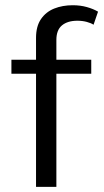

<svg xmlns="http://www.w3.org/2000/svg" viewBox="-20 -732 409 752"><path d="M364 -686.3Q345.8 -697.1 320.3 -704.3Q294.9 -711.5 264.8 -711.5Q225 -711.5 192.3 -698.5Q159.7 -685.4 140.4 -657.1Q121.1 -628.9 121.1 -583.6V0H200.8V-575.6Q200.8 -614.4 222.7 -632.6Q244.7 -650.8 283.1 -650.8Q302.9 -650.8 319.9 -646.2Q336.9 -641.6 346.4 -635.1ZM24.7 -443.2H337.4V-498.1H24.7Z"/></svg>

Font: Estedad VF
Style: Regular
Weight: 100
Designer: Amin Abedi
Version: Version 7.3